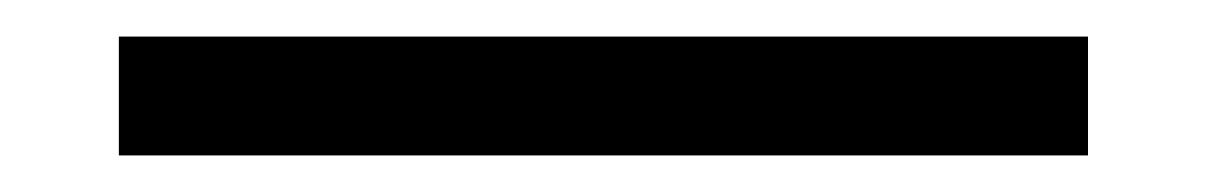

<svg xmlns="http://www.w3.org/2000/svg" viewBox="-20 95 660 105"><path d="M45 115H575V180H45Z"/></svg>

Font: Monaspace Krypton Var
Style: Regular
Weight: 400
Designer: Riley Cran and the Lettermatic Team
Version: Version 1.101 (Monaspace Krypton Var)